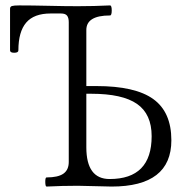

<svg xmlns="http://www.w3.org/2000/svg" viewBox="-20 -686 713 709"><path d="M151.9 2.9Q147.5 2.9 147.2 -13.9Q147 -30.8 151.9 -30.8Q194.3 -30.8 214.1 -44.7Q233.9 -58.6 233.9 -87.9V-604Q233.9 -620.6 227.5 -628.4Q221.2 -636.2 205.1 -636.2H167Q105.5 -636.2 76.7 -602.5Q47.9 -568.8 47.9 -500Q47.9 -491.2 32.5 -491.2Q17.1 -491.2 17.1 -500V-653.8Q17.1 -661.6 24.4 -663.8Q31.7 -666 50.8 -666Q97.7 -666 158.4 -664.6Q219.2 -663.1 267.1 -663.1Q326.2 -663.1 386.2 -666Q392.6 -666 392.6 -647.5Q392.6 -628.9 386.2 -628.9Q298.8 -628.9 298.8 -575.2V-368.2H335.9Q479.5 -368.2 546.1 -320.1Q612.8 -272 612.8 -168Q612.8 2.9 392.1 2.9Q377 2.9 332.8 1.5Q288.6 0 267.1 0Q210.4 0 151.9 2.9ZM384.8 -24.9Q540 -24.9 540 -183.1Q540 -264.6 486.1 -302.2Q432.1 -339.8 316.9 -339.8H298.8V-142.1Q298.8 -24.9 384.8 -24.9Z"/></svg>

Font: Junicode SmCond Light
Style: Regular
Weight: 300
Width: 4
Designer: Peter S. Baker
Version: Version 2.206